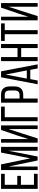

<svg xmlns="http://www.w3.org/2000/svg" viewBox="1445 -2185 740 3670"><g transform="rotate(-90 1815.0 -350.0)"><path d="M289 -390V-320H118V-71H328V0H40V-700H328V-629H118V-390Z M658 -1H583L467 -558V0H399V-700H508L623 -141L734 -700H843V0H769V-563Z M1107 -323 1004 0H923V-700H992V-178L1054 -371L1166 -700H1253V0H1183V-557Z M1410 -629V0H1333V-700H1612V-629Z M1841 -700Q1998 -700 1998 -529V-445Q1998 -276 1835 -276H1766V0H1688V-700ZM1835 -346Q1921 -346 1921 -440V-533Q1921 -629 1841 -629H1766V-346Z M2138 -141 2111 0H2039L2173 -700H2286L2420 0H2342L2315 -141ZM2148 -208H2304L2225 -612Z M2559 -315V0H2481V-700H2559V-385H2731V-700H2809V0H2731V-315Z M2996 0V-629H2867V-700H3203V-629H3074V0Z M3445 -323 3342 0H3261V-700H3330V-178L3392 -371L3504 -700H3591V0H3521V-557Z"/></g></svg>

Font: Adderley Regular
Style: Regular
Weight: 400
Designer: gorohovskiy
Version: Version 1.003 November 13, 2017